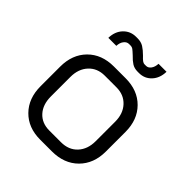

<svg xmlns="http://www.w3.org/2000/svg" viewBox="-191 -817 952 952"><g transform="rotate(45 285.0 -340.5)"><path d="M56 -181V-318Q56 -403 107.5 -455Q159 -507 244 -507H326Q411 -507 462.5 -455Q514 -403 514 -318V-181Q514 -96 462 -44Q410 8 324 8H242Q158 8 107 -44Q56 -96 56 -181ZM324 -56Q378 -56 410 -90.5Q442 -125 442 -181V-318Q442 -374 410 -408.5Q378 -443 326 -443H244Q192 -443 160 -408.5Q128 -374 128 -318V-181Q128 -124 159 -90Q190 -56 242 -56ZM271 -612Q255 -627 247 -633Q239 -639 228 -639H218Q203 -639 192 -625Q181 -611 180 -588H124Q125 -633 151.5 -661Q178 -689 218 -689H228Q253 -689 270.5 -678Q288 -667 308 -647Q320 -634 328 -628Q336 -622 345 -622H355Q369 -622 379.5 -636Q390 -650 391 -673H447Q446 -628 420 -600Q394 -572 355 -572H345Q322 -572 305.5 -582.5Q289 -593 271 -612Z"/></g></svg>

Font: Bai Jamjuree
Style: Regular
Weight: 400
Designer: Katatrad Aksorn Co.,Ltd.
Foundry: Cadson Demak Co.,Ltd.
Version: Version 1.000; ttfautohint (v1.6)